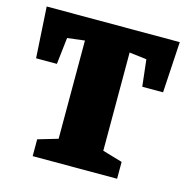

<svg xmlns="http://www.w3.org/2000/svg" viewBox="-94 -702 776 793"><g transform="rotate(15 294.5 -306.0)"><path d="M114 -72 199 -97V-517L125 -508L112 -394H23L10 -612H579L566 -394H477L464 -508L390 -517V-97L475 -72V0H114Z"/></g></svg>

Font: Grenze Black
Style: Regular
Weight: 900
Designer: Renata Polastri
Foundry: Omnibus-Type
Version: Version 1.002; ttfautohint (v1.8)